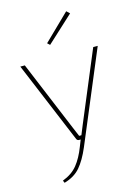

<svg xmlns="http://www.w3.org/2000/svg" viewBox="-135 -786 776 1071"><g transform="rotate(-15 253.0 -251.0)"><path d="M222 -554 208 -567 357 -712 375 -695ZM477 -480 256 47Q227 115 193.5 154Q160 193 101 210L95 196Q150 175 181 136.5Q212 98 235 38L250 0H240Q232 0 227 -8L30 -480H56L225 -74L247 -22H260L282 -76L451 -480Z"/></g></svg>

Font: Exo 2.0 Thin
Style: Regular
Weight: 250
Designer: Natanael Gama
Version: Version 1.001;PS 001.001;hotconv 1.0.70;makeotf.lib2.5.58329